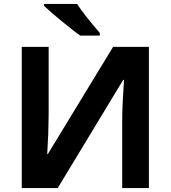

<svg xmlns="http://www.w3.org/2000/svg" viewBox="-20 -951 863 971"><path d="M90 -714V0H272L603 -547H607C601 -457 598 -389 598 -343V0H733V-714H552L222 -172H219L224 -277L226 -369V-714ZM386 -771H485V-784C429 -849 391 -898 370 -931H203V-921C238 -887 346 -798 386 -771Z"/></svg>

Font: Passageway
Style: Regular
Weight: 700
Foundry: Ascender Corporation
Version: Version 1.11